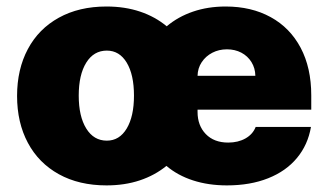

<svg xmlns="http://www.w3.org/2000/svg" viewBox="-20 -557 981 587"><path d="M32.2 -263.7Q32.2 -345.2 65.2 -407Q98.1 -468.8 159.9 -502.9Q221.7 -537.1 305.7 -537.1Q361.8 -537.1 408.2 -521.5Q454.6 -505.9 489.7 -476.6Q524.4 -505.9 570.1 -521.5Q615.7 -537.1 669.9 -537.1Q748.5 -537.1 807.6 -504.6Q866.7 -472.2 899.2 -410.9Q931.6 -349.6 931.6 -265.6V-221.7H584V-214.8Q584 -173.3 609.1 -147.2Q634.3 -121.1 677.7 -121.1Q708 -121.1 730.5 -133.8Q752.9 -146.5 761.7 -168.9H930.7Q921.4 -114.3 887.9 -74Q854.5 -33.7 799.8 -12Q745.1 9.8 673.8 9.8Q617.2 9.8 570.3 -5.4Q523.4 -20.5 488.8 -49.8Q453.6 -21 407.5 -5.6Q361.3 9.8 305.7 9.8Q221.7 9.8 159.9 -24.4Q98.1 -58.6 65.2 -120.4Q32.2 -182.1 32.2 -263.7ZM389.6 -264.6Q389.6 -328.6 367.4 -365.5Q345.2 -402.3 306.6 -402.3Q266.6 -402.3 243.7 -365.5Q220.7 -328.6 220.7 -264.6Q220.7 -201.2 243.7 -164.1Q266.6 -127 306.6 -127Q345.2 -127 367.4 -164.1Q389.6 -201.2 389.6 -264.6ZM760.7 -325.2Q760.3 -348.6 748.8 -367.2Q737.3 -385.7 717.8 -396Q698.2 -406.2 673.8 -406.2Q649.4 -406.2 629.2 -395.8Q608.9 -385.3 596.7 -366.9Q584.5 -348.6 584 -325.2Z"/></svg>

Font: Pretendard JP Black
Style: Regular
Weight: 900
Designer: Base glyphs from Inter by Rasmus Andersson; Hangeul glyphs from Noto Sans CJK(Source Han Sans) by Jang Soo-young and Kan
Foundry: Kil Hyung-jin
Version: Version 1.309